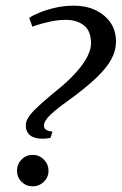

<svg xmlns="http://www.w3.org/2000/svg" viewBox="-20 -648 429 677"><path d="M129 -159Q101 -159 86 -171Q71 -183 71 -207Q71 -230 102.5 -261Q134 -292 180 -329Q222 -363 249 -393.5Q276 -424 288.5 -449.5Q301 -475 301 -494Q301 -539 276 -558.5Q251 -578 212 -578Q185 -578 157.5 -572Q130 -566 112 -560Q94 -554 94 -554L83 -585Q96 -594 120.5 -604Q145 -614 176 -621Q207 -628 240 -628Q305 -628 347 -593Q389 -558 389 -502Q389 -469 372 -438Q355 -407 318 -372Q281 -337 219 -292Q182 -266 158.5 -244Q135 -222 135 -205Q135 -195 142.5 -190.5Q150 -186 157.5 -185Q165 -184 165 -184L158 -162Q158 -162 149 -160.5Q140 -159 129 -159ZM95 9Q72 9 56 -7Q40 -23 40 -46Q40 -69 56 -85.5Q72 -102 95 -102Q118 -102 134.5 -85.5Q151 -69 151 -46Q151 -23 134.5 -7Q118 9 95 9Z"/></svg>

Font: Manuale
Style: Italic
Weight: 400
Italic angle: -11°
Designer: Eduardo Tunni / Pablo Cosgaya
Foundry: Eduardo Tunni / Pablo Cosgaya
Version: Version 1.002